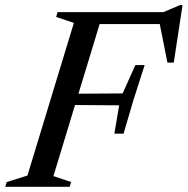

<svg xmlns="http://www.w3.org/2000/svg" viewBox="-43 -722 726 742"><path d="M516 -470.5 473.5 -338 434.5 -205.5H399L417.5 -315L193.5 -316.5L207 -359.5L431 -361L480 -470.5ZM628.5 -480H604L572 -641.5L597.5 -629H281L296 -675H588L653 -702.5H662.5ZM163.5 -41.5 232 -18.5 226 0H-23L-17 -18.5L63 -43.5L242.5 -633.5L174 -656.5L179.5 -675H356Z"/></svg>

Font: Newsreader 24pt Medium
Style: Italic
Weight: 500
Italic angle: -17°
Designer: Hugues Gentile
Foundry: Production Type
Version: Version 1.003